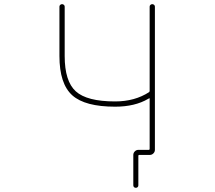

<svg xmlns="http://www.w3.org/2000/svg" viewBox="-20 -773 1040 929"><path d="M625 124V-23.4Q625 -33.2 632.3 -40.5Q639.6 -47.9 649.4 -47.9H700.2Q704.1 -47.9 704.1 -52.7V-294.9Q704.1 -299.8 701.2 -296.9L697.3 -294.9Q632.8 -256.8 537.1 -256.8Q391.6 -256.8 330.1 -311.5Q267.6 -367.2 267.6 -502V-741.2Q267.6 -746.1 271.5 -749.5Q275.4 -752.9 280.3 -752.9Q285.2 -752.9 289.1 -749.5Q293 -746.1 293 -741.2V-502Q293 -379.9 346.7 -331.1Q400.4 -282.2 537.1 -282.2Q631.8 -282.2 701.2 -327.1Q704.1 -329.1 704.1 -334V-741.2Q704.1 -746.1 708 -749.5Q711.9 -752.9 716.8 -752.9Q721.7 -752.9 725.6 -749.5Q729.5 -746.1 729.5 -741.2V-47.9Q729.5 -38.1 722.2 -30.8Q714.8 -23.4 705.1 -23.4H654.3Q649.4 -23.4 649.4 -18.6V124Q649.4 128.9 646 132.3Q642.6 135.7 637.2 135.7Q631.8 135.7 628.4 132.3Q625 128.9 625 124Z"/></svg>

Font: Rounded Mgen+ 1m thin
Style: Regular
Weight: 100
Designer: [Source Han Sans]
Ryoko NISHIZUKA  (kana & ideographs); Paul D. Hunt (Latin, Greek & Cyrillic); Wenlong ZHANG  (bopomofo
Version: Version 1.059.20150602